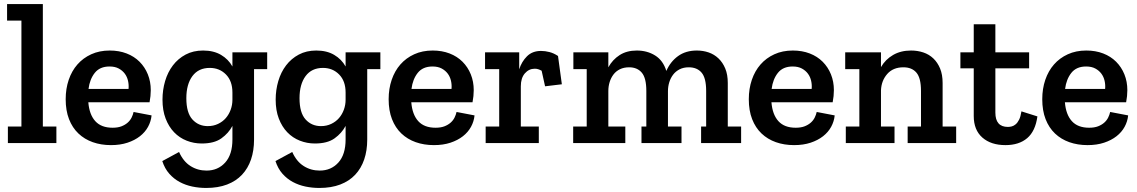

<svg xmlns="http://www.w3.org/2000/svg" viewBox="-20 -708 5628 950"><path d="M19 0V-82H86V-606H15V-688H192V-82H259V0Z M730 -137Q727 -107 712.5 -80.5Q698 -54 672.5 -34Q647 -14 611 -2Q575 10 529 10Q480 10 439 -4.5Q398 -19 368 -47.5Q338 -76 321.5 -118.5Q305 -161 305 -217Q305 -269 320 -313Q335 -357 363 -389Q391 -421 431.5 -439.5Q472 -458 523 -458Q569 -458 606.5 -443.5Q644 -429 670.5 -402.5Q697 -376 711.5 -340Q726 -304 726 -262Q726 -233 720 -202H417Q422 -141 451.5 -108.5Q481 -76 537 -76Q563 -76 581 -83Q599 -90 611.5 -101Q624 -112 631 -126Q638 -140 641 -154ZM616 -268Q618 -288 613.5 -308Q609 -328 597.5 -343.5Q586 -359 567.5 -369Q549 -379 522 -379Q474 -379 449 -347.5Q424 -316 418 -268Z M1237 -366V-17Q1237 37 1222 81Q1207 125 1177.5 156.5Q1148 188 1103.5 205Q1059 222 1000 222Q965 222 931.5 215Q898 208 869 192.5Q840 177 817.5 151.5Q795 126 783 89L866 44Q887 91 922.5 113.5Q958 136 1002 136Q1058 136 1094 96.5Q1130 57 1130 -18V-85Q1111 -49 1075.5 -23.5Q1040 2 978 2Q939 2 903.5 -12Q868 -26 841.5 -53.5Q815 -81 799.5 -121.5Q784 -162 784 -215Q784 -263 797 -307Q810 -351 835.5 -384.5Q861 -418 898.5 -438Q936 -458 985 -458Q1037 -458 1073.5 -436.5Q1110 -415 1130 -379V-449H1302V-366ZM1130 -250Q1130 -307 1098 -339.5Q1066 -372 1018 -372Q962 -372 932 -331.5Q902 -291 902 -222Q902 -150 932 -117Q962 -84 1008 -84Q1036 -84 1059 -95Q1082 -106 1097.5 -124Q1113 -142 1121.5 -165.5Q1130 -189 1130 -214Z M1797 -366V-17Q1797 37 1782 81Q1767 125 1737.5 156.5Q1708 188 1663.5 205Q1619 222 1560 222Q1525 222 1491.5 215Q1458 208 1429 192.5Q1400 177 1377.5 151.5Q1355 126 1343 89L1426 44Q1447 91 1482.5 113.5Q1518 136 1562 136Q1618 136 1654 96.5Q1690 57 1690 -18V-85Q1671 -49 1635.5 -23.5Q1600 2 1538 2Q1499 2 1463.5 -12Q1428 -26 1401.5 -53.5Q1375 -81 1359.5 -121.5Q1344 -162 1344 -215Q1344 -263 1357 -307Q1370 -351 1395.5 -384.5Q1421 -418 1458.5 -438Q1496 -458 1545 -458Q1597 -458 1633.5 -436.5Q1670 -415 1690 -379V-449H1862V-366ZM1690 -250Q1690 -307 1658 -339.5Q1626 -372 1578 -372Q1522 -372 1492 -331.5Q1462 -291 1462 -222Q1462 -150 1492 -117Q1522 -84 1568 -84Q1596 -84 1619 -95Q1642 -106 1657.5 -124Q1673 -142 1681.5 -165.5Q1690 -189 1690 -214Z M2328 -137Q2325 -107 2310.5 -80.5Q2296 -54 2270.5 -34Q2245 -14 2209 -2Q2173 10 2127 10Q2078 10 2037 -4.5Q1996 -19 1966 -47.5Q1936 -76 1919.5 -118.5Q1903 -161 1903 -217Q1903 -269 1918 -313Q1933 -357 1961 -389Q1989 -421 2029.5 -439.5Q2070 -458 2121 -458Q2167 -458 2204.5 -443.5Q2242 -429 2268.5 -402.5Q2295 -376 2309.5 -340Q2324 -304 2324 -262Q2324 -233 2318 -202H2015Q2020 -141 2049.5 -108.5Q2079 -76 2135 -76Q2161 -76 2179 -83Q2197 -90 2209.5 -101Q2222 -112 2229 -126Q2236 -140 2239 -154ZM2214 -268Q2216 -288 2211.5 -308Q2207 -328 2195.5 -343.5Q2184 -359 2165.5 -369Q2147 -379 2120 -379Q2072 -379 2047 -347.5Q2022 -316 2016 -268Z M2657 -456Q2677 -456 2698.5 -450.5Q2720 -445 2741 -431L2760 -291L2677 -281L2660 -358Q2651 -363 2643 -365.5Q2635 -368 2626 -368Q2597 -368 2577 -345Q2557 -322 2557 -281V-82H2646V0H2383V-82H2450V-366H2380V-449H2549V-365Q2561 -403 2587.5 -429.5Q2614 -456 2657 -456Z M3449 0V-82H3474V-258Q3474 -322 3451.5 -348.5Q3429 -375 3388 -375Q3362 -375 3342.5 -365Q3323 -355 3310.5 -338.5Q3298 -322 3291.5 -301Q3285 -280 3285 -257V-82H3352V0H3154V-82H3178V-258Q3178 -322 3155.5 -348.5Q3133 -375 3093 -375Q3067 -375 3047.5 -365.5Q3028 -356 3015.5 -339.5Q3003 -323 2996.5 -302Q2990 -281 2990 -258V-82H3074V0H2816V-82H2883V-366H2817V-449H2990V-375Q3011 -413 3046 -435.5Q3081 -458 3131 -458Q3182 -458 3221.5 -433.5Q3261 -409 3277 -357Q3297 -403 3335 -430.5Q3373 -458 3428 -458Q3459 -458 3486.5 -448.5Q3514 -439 3535 -419Q3556 -399 3568.5 -369Q3581 -339 3581 -297V-82H3647V0Z M4110 -137Q4107 -107 4092.5 -80.5Q4078 -54 4052.5 -34Q4027 -14 3991 -2Q3955 10 3909 10Q3860 10 3819 -4.5Q3778 -19 3748 -47.5Q3718 -76 3701.5 -118.5Q3685 -161 3685 -217Q3685 -269 3700 -313Q3715 -357 3743 -389Q3771 -421 3811.5 -439.5Q3852 -458 3903 -458Q3949 -458 3986.5 -443.5Q4024 -429 4050.5 -402.5Q4077 -376 4091.5 -340Q4106 -304 4106 -262Q4106 -233 4100 -202H3797Q3802 -141 3831.5 -108.5Q3861 -76 3917 -76Q3943 -76 3961 -83Q3979 -90 3991.5 -101Q4004 -112 4011 -126Q4018 -140 4021 -154ZM3996 -268Q3998 -288 3993.5 -308Q3989 -328 3977.5 -343.5Q3966 -359 3947.5 -369Q3929 -379 3902 -379Q3854 -379 3829 -347.5Q3804 -316 3798 -268Z M4471 0V-82H4537V-258Q4537 -322 4514.5 -348.5Q4492 -375 4450 -375Q4399 -375 4370 -342Q4341 -309 4339 -261V-82H4406V0H4165V-82H4232V-366H4162V-449H4339V-376Q4361 -414 4399 -436Q4437 -458 4488 -458Q4520 -458 4548.5 -448.5Q4577 -439 4598 -419Q4619 -399 4631.5 -369Q4644 -339 4644 -297V-82H4711V0Z M5113 -132Q5103 -59 5062.5 -24.5Q5022 10 4955 10Q4883 10 4840.5 -27.5Q4798 -65 4798 -134V-370H4732V-449H4798V-588H4905V-449H5072V-370H4905V-151Q4905 -80 4967 -80Q4976 -80 4986 -82.5Q4996 -85 5005.5 -93Q5015 -101 5022.5 -116Q5030 -131 5034 -157L5113 -132Z M5562 -137Q5559 -107 5544.5 -80.5Q5530 -54 5504.5 -34Q5479 -14 5443 -2Q5407 10 5361 10Q5312 10 5271 -4.5Q5230 -19 5200 -47.5Q5170 -76 5153.5 -118.5Q5137 -161 5137 -217Q5137 -269 5152 -313Q5167 -357 5195 -389Q5223 -421 5263.5 -439.5Q5304 -458 5355 -458Q5401 -458 5438.5 -443.5Q5476 -429 5502.5 -402.5Q5529 -376 5543.5 -340Q5558 -304 5558 -262Q5558 -233 5552 -202H5249Q5254 -141 5283.5 -108.5Q5313 -76 5369 -76Q5395 -76 5413 -83Q5431 -90 5443.5 -101Q5456 -112 5463 -126Q5470 -140 5473 -154ZM5448 -268Q5450 -288 5445.5 -308Q5441 -328 5429.5 -343.5Q5418 -359 5399.5 -369Q5381 -379 5354 -379Q5306 -379 5281 -347.5Q5256 -316 5250 -268Z"/></svg>

Font: Zilla Slab SemiBold
Style: Regular
Weight: 600
Designer: Typotheque.com
Foundry: Typotheque type foundry
Version: Version 1.1; 2017